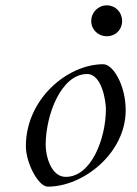

<svg xmlns="http://www.w3.org/2000/svg" viewBox="-20 -677 505 710"><path d="M361.8 -439.5C229 -439.5 75.7 -310.1 75.7 -136.7C75.7 -74.2 121.6 13.2 156.7 13.2C289.6 13.2 444.8 -111.8 444.8 -269C444.8 -361.8 398.4 -439.5 361.8 -439.5ZM148.9 -140.6C148.9 -252.9 206.5 -403.3 302.2 -403.3C356.9 -403.3 371.6 -302.7 371.6 -273.4C371.6 -166 318.4 -22.9 223.1 -22.9C168.5 -22.9 148.9 -100.6 148.9 -140.6ZM374.5 -543C407.7 -543 431.6 -567.4 431.6 -599.1C431.6 -631.3 407.7 -657.2 374.5 -657.2C342.8 -657.2 317.4 -631.3 317.4 -599.1C317.4 -567.4 342.8 -543 374.5 -543Z"/></svg>

Font: Cardo
Style: Italic
Weight: 400
Designer: David J. Perry
Foundry: David J. Perry
Version: Version 0.99